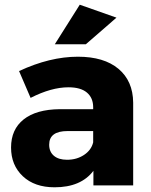

<svg xmlns="http://www.w3.org/2000/svg" viewBox="-20 -788 640 816"><path d="M27 -161Q27 -238 80.5 -280.5Q134 -323 234 -324H376V-332Q376 -372 349.5 -394.5Q323 -417 271 -417Q198 -417 110 -372L61 -486Q192 -547 311 -547Q422 -547 483.5 -495.5Q545 -444 546 -352V0H377V-62Q324 8 212 8Q127 8 77 -39Q27 -86 27 -161ZM189 -173Q189 -143 209 -126Q229 -109 265 -109Q306 -109 337 -129.5Q368 -150 376 -183V-231H267Q189 -231 189 -173ZM213 -600 319 -768 475 -713 345 -600Z"/></svg>

Font: Trueno
Style: Bd
Weight: 700
Designer: Julieta Ulanovsky
Foundry: Julieta Ulanovsky
Version: Version 3.001b